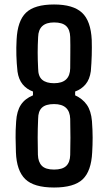

<svg xmlns="http://www.w3.org/2000/svg" viewBox="-20 -828 482 856"><path d="M221 8Q131 8 92.5 -29.5Q54 -67 51 -149Q50 -185 49.5 -214.5Q49 -244 52 -287Q55 -333 73 -360.5Q91 -388 127 -403V-420Q99 -430 81 -452Q63 -474 58 -509Q54 -546 53 -581Q52 -616 54 -651Q58 -735 96 -771.5Q134 -808 221 -808Q306 -808 345.5 -771.5Q385 -735 389 -650Q390 -616 389 -581.5Q388 -547 385 -511Q380 -474 361.5 -452Q343 -430 315 -420V-403Q348 -388 367 -361Q386 -334 390 -288Q393 -247 393 -214.5Q393 -182 391 -149Q387 -65 348.5 -28.5Q310 8 221 8ZM221 -457Q292 -457 293 -524Q293 -562 293.5 -593.5Q294 -625 293 -663Q292 -696 275 -712Q258 -728 221 -728Q152 -728 150 -663Q148 -626 148 -594Q148 -562 150 -523Q150 -488 168 -472.5Q186 -457 221 -457ZM221 -72Q258 -72 275 -88Q292 -104 293 -137Q294 -175 294 -214Q294 -253 293 -298Q291 -364 221 -364Q184 -364 167 -348Q150 -332 150 -298Q148 -253 148 -214.5Q148 -176 149 -138Q150 -106 166.5 -89Q183 -72 221 -72Z"/></svg>

Font: Big Shoulders Text SemiBold
Style: Regular
Weight: 600
Designer: Patric King
Foundry: XO Type Co
Version: Version 1.000; ttfautohint (v1.8.2)